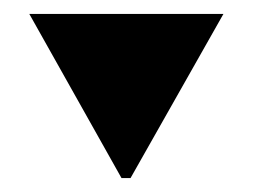

<svg xmlns="http://www.w3.org/2000/svg" viewBox="-20 -728 362 275"><path d="M154 -473 22 -708H300L167 -473Z"/></svg>

Font: Kalnia Expanded SemiBold
Style: Regular
Weight: 600
Width: 7
Designer: Frida Medrano
Foundry: Frida Medrano
Version: Version 1.105